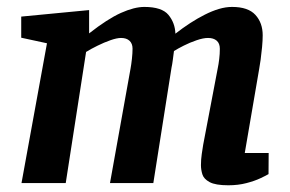

<svg xmlns="http://www.w3.org/2000/svg" viewBox="-20 -534 845 560"><path d="M645.9 6.4Q608.3 6.4 591.3 -2.9Q574.4 -12.1 570.3 -25.4Q566.1 -38.8 566.1 -52.3Q566.1 -68.7 568.5 -85Q570.9 -101.4 572.6 -111.7L615.4 -336.6Q617.4 -345.9 619.3 -361.2Q621.2 -376.4 621.2 -391.6Q621.2 -407.5 612 -415.4Q602.8 -423.3 586.8 -423.3Q572.7 -423.3 553.1 -416.5Q533.4 -409.8 515.9 -400.9Q498.4 -392.1 487.4 -385.1Q485.6 -370.6 483.9 -358.2Q482.3 -345.8 480.3 -336.9L427.2 0H300.8L360.8 -334.2Q363 -346.1 364.8 -362.6Q366.6 -379.1 366.6 -392.2Q366.6 -406.8 357.8 -415.1Q349 -423.3 333.1 -423.3Q321 -423.3 302.4 -416.8Q283.8 -410.3 264.4 -400.7Q245 -391.2 231.1 -382.5L171.7 0H42.7L117 -407.8L41.9 -424V-485.6L239.9 -504.6V-436.6Q293.5 -478.7 332.6 -496.3Q371.6 -513.8 400.9 -513.8Q452.2 -513.8 471.4 -490.5Q490.6 -467.1 491.6 -435.8Q513.2 -452.7 534.8 -466.7Q556.4 -480.7 577.5 -491.3Q598.6 -502 618.5 -507.9Q638.5 -513.8 656.8 -513.8Q703.7 -513.8 724.9 -490.6Q746.2 -467.4 746.2 -431Q746.2 -416.2 744.4 -396.8Q742.6 -377.4 740.2 -359.9Q737.8 -342.4 735.8 -332.2L693.9 -87.7H763.6L763.2 -26.2Q756.5 -22.1 739.5 -14.1Q722.6 -6.1 698.6 0.1Q674.6 6.4 645.9 6.4Z"/></svg>

Font: Faustina Light
Style: Italic
Weight: 300
Italic angle: -8°
Designer: Alfonso Garcia
Foundry: http://www.omnibus-type.com
Version: Version 1.200